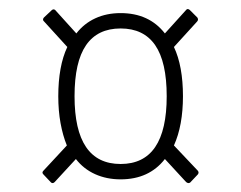

<svg xmlns="http://www.w3.org/2000/svg" viewBox="-20 -527 534 425"><path d="M101 -124Q97 -120 93 -123L76 -141Q72 -145 76 -149L128 -205Q119 -227 114 -254.5Q109 -282 109 -314Q109 -347 114 -374.5Q119 -402 129 -423L78 -479Q73 -483 77 -488L94 -504Q98 -508 102 -505L149 -453Q166 -475 191 -486.5Q216 -498 247 -498Q310 -498 345 -453L392 -505Q395 -509 400 -505L417 -488Q420 -483 416 -479L365 -423Q375 -402 380 -374.5Q385 -347 385 -314Q385 -282 380 -254.5Q375 -227 365 -205L418 -149Q421 -145 418 -141L401 -123Q397 -120 392 -124L345 -175Q310 -130 247 -130Q216 -130 190.5 -141.5Q165 -153 148 -175ZM247 -164Q298 -164 323.5 -201.5Q349 -239 349 -314Q349 -390 323.5 -427Q298 -464 247 -464Q196 -464 170.5 -427Q145 -390 145 -314Q145 -239 170.5 -201.5Q196 -164 247 -164Z"/></svg>

Font: Sofia Sans Condensed ExtraLight
Style: Regular
Weight: 250
Version: Version 4.100